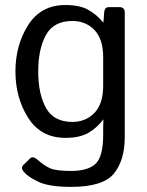

<svg xmlns="http://www.w3.org/2000/svg" viewBox="-20 -541 586 765"><path d="M41.5 -256.3Q41.5 -361.3 92.3 -441.2Q143.1 -521 240.7 -521Q296.9 -521 330.6 -502.4Q364.3 -483.9 391.1 -451.7H392.1L395 -490.7Q396.5 -512.7 414.1 -512.7H455.1Q477.1 -512.7 477.1 -490.7V3.9Q477.1 97.7 433.8 150.6Q390.6 203.6 263.2 203.6Q177.7 203.6 135.3 184.3Q92.8 165 74.7 143.6Q61.5 127.4 73.2 116.2L100.1 89.8Q111.3 79.1 131.3 96.7Q157.2 120.1 181.2 130.1Q205.1 140.1 263.7 140.1Q330.1 140.1 360.6 111.8Q391.1 83.5 391.1 -5.4V-34.7Q391.1 -49.8 392.1 -64.5H391.1Q365.7 -30.8 331.3 -11.2Q296.9 8.3 240.7 8.3Q143.1 8.3 92.3 -71.5Q41.5 -151.4 41.5 -256.3ZM132.3 -256.3Q132.3 -166.5 163.3 -110.8Q194.3 -55.2 268.6 -55.2Q321.3 -55.2 356.2 -91.1Q391.1 -127 391.1 -200.2V-312.5Q391.1 -385.7 356.2 -421.6Q321.3 -457.5 268.6 -457.5Q194.3 -457.5 163.3 -401.9Q132.3 -346.2 132.3 -256.3Z"/></svg>

Font: Istok Web
Style: Regular
Weight: 400
Designer: Andrey V. Panov
Foundry: Andrey V. Panov
Version: Version 1.0.2g